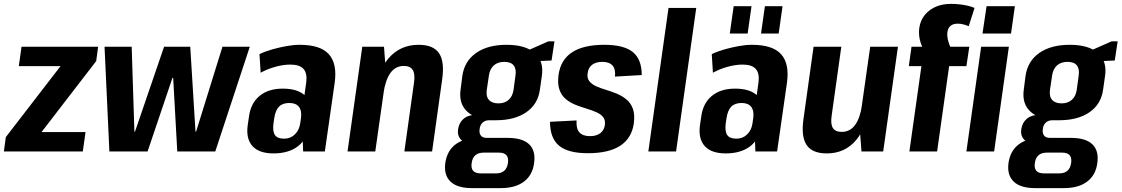

<svg xmlns="http://www.w3.org/2000/svg" viewBox="-29 -781 5783 990"><path d="M1 -74 324 -493 330 -440H68L82 -540H477L467 -466L142 -44L137 -100H412L398 0H-9Z M510 -540H650L664 -102H667L817 -540H952L979 -102H982L1118 -540H1259L1081 0H885L864 -379H860L732 0H535Z M1527 -192 1550 -356Q1556 -403 1536 -425.5Q1516 -448 1468 -448Q1432 -448 1390.5 -436.5Q1349 -425 1315 -406L1309 -502Q1341 -517 1377 -527Q1413 -537 1449 -543.5Q1485 -550 1516 -550Q1623 -550 1666.5 -501.5Q1710 -453 1697 -356L1646 0H1534ZM1381 10Q1307 10 1273 -27.5Q1239 -65 1248 -134L1255 -181Q1264 -249 1309.5 -286.5Q1355 -324 1429 -324Q1507 -324 1544.5 -287.5Q1582 -251 1573 -182L1566 -135Q1556 -65 1508 -27.5Q1460 10 1381 10ZM1436 -66Q1469 -66 1491.5 -88Q1514 -110 1519 -145L1523 -173Q1528 -210 1512.5 -230Q1497 -250 1463 -250Q1428 -250 1409.5 -231Q1391 -212 1385 -171L1381 -144Q1376 -104 1388.5 -85Q1401 -66 1436 -66Z M2106 -357Q2112 -400 2099 -420.5Q2086 -441 2053 -441Q2011 -441 1985 -406Q1959 -371 1948 -300L1890 -230L1897 -279Q1916 -413 1975.5 -481.5Q2035 -550 2130 -550Q2205 -550 2234.5 -507Q2264 -464 2251 -372L2199 0H2056ZM1839 -540H1951L1962 -394L1906 0H1763Z M2529 -161Q2432 -161 2383.5 -202.5Q2335 -244 2346 -320L2355 -390Q2366 -466 2426 -508Q2486 -550 2583 -550Q2680 -550 2728 -508Q2776 -466 2765 -390L2755 -320Q2745 -244 2685 -202.5Q2625 -161 2529 -161ZM2405 189Q2329 189 2294 155.5Q2259 122 2267 60Q2276 -4 2320.5 -37Q2365 -70 2441 -70H2589Q2665 -70 2699.5 -37Q2734 -4 2725 60Q2717 122 2672.5 155.5Q2628 189 2552 189ZM2529 113Q2582 113 2590 60Q2594 33 2582.5 19.5Q2571 6 2544 6H2465Q2410 6 2403 60Q2395 113 2450 113ZM2404 -41Q2366 -41 2347 -62Q2328 -83 2333 -115Q2338 -149 2362 -169Q2386 -189 2426 -189H2533L2529 -161H2494Q2472 -161 2459 -148.5Q2446 -136 2444 -115Q2441 -95 2450 -82.5Q2459 -70 2481 -70H2516L2512 -41ZM2541 -248Q2573 -248 2593.5 -266Q2614 -284 2619 -318L2629 -392Q2634 -426 2619.5 -444Q2605 -462 2571 -462Q2538 -462 2517.5 -444Q2497 -426 2492 -392L2481 -318Q2476 -284 2492 -266Q2508 -248 2541 -248ZM2663 -508 2799 -568H2830L2815 -469L2656 -462Z M3002 9Q2900 9 2853.5 -30Q2807 -69 2807 -153L2944 -160Q2941 -118 2958.5 -98.5Q2976 -79 3013 -79Q3046 -79 3066 -94Q3086 -109 3090 -137Q3093 -163 3080.5 -178Q3068 -193 3045 -203Q3022 -213 2993.5 -221.5Q2965 -230 2937.5 -241Q2910 -252 2888 -270.5Q2866 -289 2855.5 -319Q2845 -349 2851 -395Q2862 -473 2921 -511.5Q2980 -550 3087 -550Q3188 -550 3234 -512.5Q3280 -475 3280 -394L3142 -386Q3146 -424 3129.5 -443Q3113 -462 3076 -462Q3044 -462 3024 -447Q3004 -432 3001 -403Q2997 -378 3010 -362Q3023 -346 3045.5 -336Q3068 -326 3096.5 -317.5Q3125 -309 3152.5 -297.5Q3180 -286 3202 -267.5Q3224 -249 3234.5 -219.5Q3245 -190 3239 -144Q3228 -68 3169 -29.5Q3110 9 3002 9Z M3561 -740 3457 0H3314L3418 -740Z M3859 -192 3882 -356Q3888 -403 3868 -425.5Q3848 -448 3800 -448Q3764 -448 3722.5 -436.5Q3681 -425 3647 -406L3641 -502Q3673 -517 3709 -527Q3745 -537 3781 -543.5Q3817 -550 3848 -550Q3955 -550 3998.5 -501.5Q4042 -453 4029 -356L3978 0H3866ZM3713 10Q3639 10 3605 -27.5Q3571 -65 3580 -134L3587 -181Q3596 -249 3641.5 -286.5Q3687 -324 3761 -324Q3839 -324 3876.5 -287.5Q3914 -251 3905 -182L3898 -135Q3888 -65 3840 -27.5Q3792 10 3713 10ZM3768 -66Q3801 -66 3823.5 -88Q3846 -110 3851 -145L3855 -173Q3860 -210 3844.5 -230Q3829 -250 3795 -250Q3760 -250 3741.5 -231Q3723 -212 3717 -171L3713 -144Q3708 -104 3720.5 -85Q3733 -66 3768 -66ZM3846 -749 3826 -608H3734L3754 -749ZM4006 -749 3986 -608H3895L3915 -749Z M4259 -183Q4253 -141 4265.5 -121Q4278 -101 4311 -101Q4354 -101 4380 -136.5Q4406 -172 4416 -241L4469 -310L4462 -261Q4443 -128 4385.5 -59Q4328 10 4234 10Q4159 10 4130 -33.5Q4101 -77 4114 -168L4166 -540H4309ZM4525 0H4413L4402 -146L4458 -540H4601Z M4722 -440H4657L4671 -540H4794L4756 -489Q4737 -515 4726 -540Q4715 -565 4711.5 -589Q4708 -613 4711 -636Q4719 -693 4763.5 -727Q4808 -761 4875 -761Q4899 -761 4920 -758.5Q4941 -756 4960.5 -751.5Q4980 -747 4996 -740L4966 -646Q4951 -652 4937 -655.5Q4923 -659 4910 -659Q4886 -659 4872.5 -648Q4859 -637 4856 -615Q4853 -593 4862 -563.5Q4871 -534 4890 -501L4809 -540H4969L4954 -440H4865L4803 0H4660ZM5173 -540 5097 0H4954L5030 -540ZM5204 -749 5184 -608H5037L5058 -749Z M5433 -161Q5336 -161 5287.5 -202.5Q5239 -244 5250 -320L5259 -390Q5270 -466 5330 -508Q5390 -550 5487 -550Q5584 -550 5632 -508Q5680 -466 5669 -390L5659 -320Q5649 -244 5589 -202.5Q5529 -161 5433 -161ZM5309 189Q5233 189 5198 155.5Q5163 122 5171 60Q5180 -4 5224.5 -37Q5269 -70 5345 -70H5493Q5569 -70 5603.5 -37Q5638 -4 5629 60Q5621 122 5576.5 155.5Q5532 189 5456 189ZM5433 113Q5486 113 5494 60Q5498 33 5486.5 19.5Q5475 6 5448 6H5369Q5314 6 5307 60Q5299 113 5354 113ZM5308 -41Q5270 -41 5251 -62Q5232 -83 5237 -115Q5242 -149 5266 -169Q5290 -189 5330 -189H5437L5433 -161H5398Q5376 -161 5363 -148.5Q5350 -136 5348 -115Q5345 -95 5354 -82.5Q5363 -70 5385 -70H5420L5416 -41ZM5445 -248Q5477 -248 5497.5 -266Q5518 -284 5523 -318L5533 -392Q5538 -426 5523.5 -444Q5509 -462 5475 -462Q5442 -462 5421.5 -444Q5401 -426 5396 -392L5385 -318Q5380 -284 5396 -266Q5412 -248 5445 -248ZM5567 -508 5703 -568H5734L5719 -469L5560 -462Z"/></svg>

Font: Pathway Extreme Condensed
Style: Bold Italic
Weight: 700
Width: 3
Italic angle: -8°
Version: Version 1.001;gftools[0.9.26]